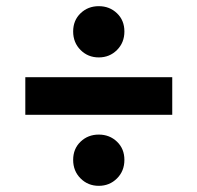

<svg xmlns="http://www.w3.org/2000/svg" viewBox="-20 -661 639 622"><path d="M217 -559Q217 -595 241 -618Q265 -641 300 -641Q335 -641 359 -618Q383 -595 383 -559Q383 -523 359 -499Q335 -475 300 -475Q265 -475 241 -499Q217 -523 217 -559ZM62 -411H538V-289H62ZM217 -143Q217 -179 241 -202Q265 -225 300 -225Q335 -225 359 -202Q383 -179 383 -143Q383 -107 359 -83Q335 -59 300 -59Q265 -59 241 -83Q217 -107 217 -143Z"/></svg>

Font: Montserrat Alternates
Style: Bold
Weight: 700
Designer: Julieta Ulanovsky
Foundry: Julieta Ulanovsky
Version: Version 7.200